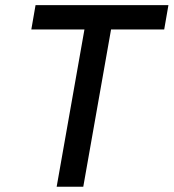

<svg xmlns="http://www.w3.org/2000/svg" viewBox="-20 -713 663 733"><path d="M196.3 0 318.8 -693.4H420.4L297.9 0ZM99.6 -600.6 115.7 -693.4H623L606.9 -600.6Z"/></svg>

Font: Cascadia Code
Style: Italic
Weight: 400
Italic angle: -10°
Designer: Aaron Bell
Foundry: Saja Typeworks
Version: Version 2407.024